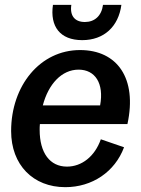

<svg xmlns="http://www.w3.org/2000/svg" viewBox="-20 -760 582 794"><path d="M250 14C361 14 455 -49 493 -151L397 -184C372 -113 318 -71 257 -71C186 -71 144 -128 144 -223C144 -231 144 -238 145 -247H507C548 -436 465 -553 311 -553C146 -553 26 -406 26 -218C26 -78 117 14 250 14ZM320 -594C410 -594 470 -650 482 -740H406C400 -694 371 -669 331 -669C290 -669 268 -694 275 -740H199C186 -651 228 -594 320 -594ZM157 -324C180 -412 235 -472 305 -472C373 -472 411 -416 394 -324Z"/></svg>

Font: Ronzino Medium
Style: Italic
Weight: 500
Italic angle: -7.99998°
Designer: Nunzio Mazzaferro
Foundry: Collletttivo
Version: Version 1.000;Glyphs 3.3 (3337)